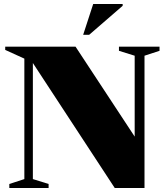

<svg xmlns="http://www.w3.org/2000/svg" viewBox="-20 -938 832 958"><path d="M101.5 -44.5V-645.5L6 -689V-705H357L684.5 -207L652 -193.5V-660L573.5 -684.5V-705H776V-684.5L701 -660V0H552.5L129 -646.5L144 -653.5V-44.5L222.5 -20V0H26.5V-20ZM395 -764.5 445 -918H592V-909L425 -764.5Z"/></svg>

Font: Newsreader 60pt ExtraBold
Style: Regular
Weight: 800
Designer: Hugues Gentile
Foundry: Production Type
Version: Version 1.003